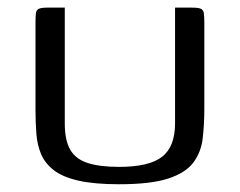

<svg xmlns="http://www.w3.org/2000/svg" viewBox="-20 -480 628 503"><path d="M515.3 -196.6Q515.3 -154 511 -117.4Q506.7 -80.8 486.3 -53.9Q466 -27 420.3 -12.1Q374.6 2.7 291.8 2.7Q226.5 2.7 184.9 -6.9Q143.4 -16.5 120.5 -34.5Q97.6 -52.5 87.6 -76.4Q77.5 -100.3 75.3 -129.7Q73 -159 73 -191.5V-419.9Q73 -436.4 74 -445.1Q75.1 -453.9 81.8 -457Q88.5 -460 103.4 -460H149.7V-156.8Q149.7 -112.3 164.1 -87.6Q178.5 -63 210 -52.9Q241.5 -42.8 292 -42.8Q370.5 -42.8 404.5 -69.2Q438.6 -95.6 438.6 -157V-460H483.7Q499.5 -460 506.2 -457Q513 -453.9 514.1 -445.1Q515.3 -436.4 515.3 -419.9Z"/></svg>

Font: Genos Thin
Style: Regular
Weight: 100
Designer: Robert E. Leuschke
Foundry: Robert E. Leuschke
Version: Version 1.010